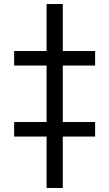

<svg xmlns="http://www.w3.org/2000/svg" viewBox="-20 -809 540 948"><path d="M210 -789.1H290V-557.1H449.7V-485.4H290V-206.5H449.7V-134.8H290V119.1H210V-134.8H49.8V-206.5H210V-485.4H49.8V-557.1H210Z"/></svg>

Font: BIZ UDGothic
Style: Regular
Weight: 400
Monospace: yes
Designer: TypeBank Co., Ltd.
Foundry: Morisawa Inc.
Version: Version 1.05